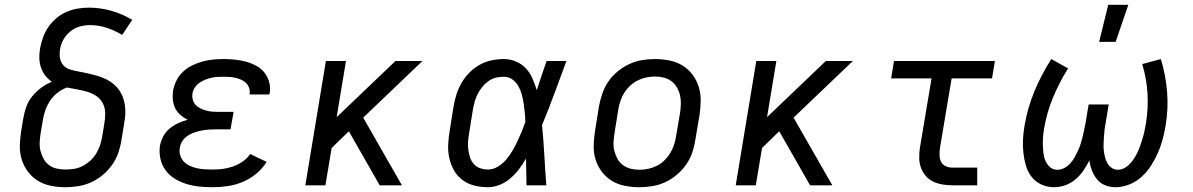

<svg xmlns="http://www.w3.org/2000/svg" viewBox="-20 -775 4990 803"><path d="M254 8Q222 8 192.5 2Q163 -4 138.5 -19Q114 -34 96.5 -57.5Q79 -81 70.5 -109Q62 -137 63 -168Q64 -199 69 -230L78 -283Q82 -307 90.5 -330Q99 -353 115.5 -373Q132 -393 153 -408.5Q174 -424 197 -433Q181 -444 169 -459.5Q157 -475 151 -493.5Q145 -512 144.5 -533Q144 -554 148 -574Q152 -597 160.5 -620Q169 -643 183 -663Q197 -683 216.5 -699.5Q236 -716 258.5 -725.5Q281 -735 304.5 -739Q328 -743 351 -743Q401 -743 447 -729.5Q493 -716 533 -692L491 -629Q461 -647 427 -658.5Q393 -670 356 -670Q335 -670 313.5 -664Q292 -658 274 -643.5Q256 -629 245 -609Q234 -589 231 -568Q228 -549 231 -531.5Q234 -514 245.5 -501.5Q257 -489 274 -484Q291 -479 308.5 -476Q326 -473 343.5 -469Q361 -465 378 -460.5Q395 -456 411 -449.5Q427 -443 441.5 -433.5Q456 -424 467.5 -411.5Q479 -399 487 -384Q495 -369 499 -352Q503 -335 504 -317Q505 -299 502.5 -280.5Q500 -262 497 -244L488 -190Q484 -163 475 -136.5Q466 -110 449.5 -86.5Q433 -63 410.5 -44Q388 -25 362 -13Q336 -1 308 3.5Q280 8 254 8ZM254 -66Q272 -66 290.5 -69Q309 -72 325.5 -80.5Q342 -89 357 -102.5Q372 -116 382 -132.5Q392 -149 398 -166.5Q404 -184 407 -202L416 -256Q420 -278 420 -300.5Q420 -323 410.5 -342Q401 -361 383.5 -373Q366 -385 345.5 -391Q325 -397 303.5 -401Q282 -405 260 -409Q240 -402 221 -387.5Q202 -373 189.5 -354Q177 -335 169.5 -313.5Q162 -292 159 -271L150 -218Q147 -199 146 -180Q145 -161 149.5 -143.5Q154 -126 162.5 -110.5Q171 -95 185 -84.5Q199 -74 217 -70Q235 -66 254 -66Z M868 8Q839 8 811.5 5Q784 2 758.5 -6Q733 -14 710.5 -28Q688 -42 672.5 -63Q657 -84 651 -111Q645 -138 649 -166Q653 -186 663 -205Q673 -224 689.5 -237.5Q706 -251 725.5 -260Q745 -269 765 -274Q749 -282 735 -294Q721 -306 713 -322Q705 -338 703 -357.5Q701 -377 704 -397Q708 -418 718.5 -439Q729 -460 746.5 -476Q764 -492 785 -502Q806 -512 828 -518Q850 -524 872.5 -526Q895 -528 916 -528Q940 -528 963.5 -525.5Q987 -523 1009 -517Q1031 -511 1051.5 -500Q1072 -489 1085.5 -472Q1099 -455 1105.5 -432.5Q1112 -410 1108 -386Q1107 -384 1106.5 -382.5Q1106 -381 1106 -380H1024V-383Q1026 -395 1022 -407Q1018 -419 1009.5 -427.5Q1001 -436 990 -441Q979 -446 967 -449Q955 -452 942.5 -453Q930 -454 917 -454Q904 -454 891 -453.5Q878 -453 865 -450Q852 -447 839 -442Q826 -437 814.5 -429Q803 -421 795 -409Q787 -397 785 -384Q783 -370 786.5 -357.5Q790 -345 798.5 -336Q807 -327 818.5 -321.5Q830 -316 842.5 -312.5Q855 -309 868.5 -308Q882 -307 895 -307H957L944 -234H882Q867 -234 852.5 -233Q838 -232 823 -229Q808 -226 793 -221Q778 -216 764.5 -207Q751 -198 742.5 -184.5Q734 -171 732 -156Q729 -140 734 -124.5Q739 -109 749.5 -98.5Q760 -88 774 -81.5Q788 -75 803.5 -71.5Q819 -68 835.5 -67Q852 -66 868 -66Q890 -66 911 -68.5Q932 -71 953.5 -78.5Q975 -86 994.5 -99Q1014 -112 1026 -131L1095 -98Q1078 -70 1051 -48Q1024 -26 993.5 -13.5Q963 -1 931 3.5Q899 8 868 8Z M1257 0 1343 -520H1427L1388 -285L1634 -520H1747L1499 -283L1661 0H1568L1439 -226L1367 -156L1341 0Z M2021 8Q1991 8 1963.5 1Q1936 -6 1914 -22.5Q1892 -39 1878.5 -63Q1865 -87 1859 -114.5Q1853 -142 1854.5 -171Q1856 -200 1861 -230L1877 -330Q1881 -355 1889 -380Q1897 -405 1910.5 -428.5Q1924 -452 1943.5 -471.5Q1963 -491 1986 -504Q2009 -517 2035 -522.5Q2061 -528 2087 -528Q2114 -528 2138.5 -517.5Q2163 -507 2180 -488.5Q2197 -470 2207 -446.5Q2217 -423 2225 -398Q2235 -428 2245 -458.5Q2255 -489 2266 -520H2349Q2324 -453 2299.5 -386Q2275 -319 2247 -252Q2253 -190 2256.5 -126.5Q2260 -63 2265 0H2182Q2181 -28 2181 -56Q2181 -84 2180 -112Q2167 -89 2151 -68Q2135 -47 2115 -29.5Q2095 -12 2070 -2Q2045 8 2021 8ZM2022 -66Q2042 -66 2062 -78Q2082 -90 2096.5 -107Q2111 -124 2122.5 -143.5Q2134 -163 2143.5 -183Q2153 -203 2161.5 -223.5Q2170 -244 2177 -264Q2177 -284 2175 -303.5Q2173 -323 2170 -342.5Q2167 -362 2162 -380.5Q2157 -399 2147.5 -415.5Q2138 -432 2122.5 -443Q2107 -454 2087 -454Q2070 -454 2053.5 -450Q2037 -446 2022.5 -435.5Q2008 -425 1997 -411.5Q1986 -398 1978 -382.5Q1970 -367 1965.5 -350.5Q1961 -334 1958 -318L1942 -218Q1939 -200 1937.5 -183Q1936 -166 1938.5 -149Q1941 -132 1946 -116.5Q1951 -101 1961.5 -89Q1972 -77 1988 -71.5Q2004 -66 2022 -66Z M2654 8Q2623 8 2593 2Q2563 -4 2538.5 -19Q2514 -34 2496.5 -57.5Q2479 -81 2470.5 -109Q2462 -137 2463 -168Q2464 -199 2469 -230L2485 -330Q2490 -357 2499 -383.5Q2508 -410 2524 -433.5Q2540 -457 2563 -476Q2586 -495 2612 -507Q2638 -519 2665 -523.5Q2692 -528 2719 -528Q2750 -528 2780 -522Q2810 -516 2834.5 -501Q2859 -486 2876.5 -462.5Q2894 -439 2902.5 -411Q2911 -383 2910.5 -352Q2910 -321 2905 -290L2888 -190Q2884 -163 2875 -136.5Q2866 -110 2849.5 -86.5Q2833 -63 2810.5 -44Q2788 -25 2762 -13Q2736 -1 2708.5 3.5Q2681 8 2654 8ZM2654 -65Q2672 -65 2691 -69Q2710 -73 2727 -81.5Q2744 -90 2758 -103.5Q2772 -117 2782 -133Q2792 -149 2798 -166.5Q2804 -184 2807 -202L2824 -302Q2827 -321 2827.5 -340Q2828 -359 2824 -376.5Q2820 -394 2811 -409.5Q2802 -425 2788 -435.5Q2774 -446 2756 -450.5Q2738 -455 2719 -455Q2701 -455 2682.5 -451Q2664 -447 2647 -438.5Q2630 -430 2615.5 -416.5Q2601 -403 2591 -387Q2581 -371 2575 -353.5Q2569 -336 2566 -318L2550 -218Q2547 -199 2546 -180Q2545 -161 2549.5 -143.5Q2554 -126 2562.5 -110.5Q2571 -95 2585.5 -84.5Q2600 -74 2617.5 -69.5Q2635 -65 2654 -65Z M3057 0 3143 -520H3227L3188 -285L3434 -520H3547L3299 -283L3461 0H3368L3239 -226L3167 -156L3141 0Z M3963 0Q3942 0 3921.5 -3.5Q3901 -7 3883 -15.5Q3865 -24 3852 -39Q3839 -54 3832 -72.5Q3825 -91 3824.5 -112Q3824 -133 3827 -155L3876 -447H3707L3719 -520H4141L4129 -447H3960L3911 -155Q3909 -140 3909.5 -125Q3910 -110 3916 -98Q3922 -86 3935 -80Q3948 -74 3963 -74H4067V0Z M4389 8Q4360 8 4335 -3.5Q4310 -15 4294 -36Q4278 -57 4270.5 -83Q4263 -109 4260 -136.5Q4257 -164 4258.5 -192.5Q4260 -221 4265 -250Q4277 -322 4306 -392.5Q4335 -463 4377 -528L4447 -489Q4410 -430 4384 -367Q4358 -304 4347 -239Q4344 -222 4342.5 -204Q4341 -186 4341.5 -169Q4342 -152 4344 -134.5Q4346 -117 4352.5 -102Q4359 -87 4371.5 -76Q4384 -65 4402 -65Q4417 -65 4431.5 -72.5Q4446 -80 4456.5 -92Q4467 -104 4474.5 -117.5Q4482 -131 4488.5 -145Q4495 -159 4499.5 -173Q4504 -187 4507.5 -201.5Q4511 -216 4514 -230.5Q4517 -245 4520 -260L4533 -338H4617L4604 -260Q4601 -246 4599.5 -231.5Q4598 -217 4597 -202.5Q4596 -188 4595.5 -173.5Q4595 -159 4596.5 -145Q4598 -131 4601.5 -117.5Q4605 -104 4611.5 -92.5Q4618 -81 4629.5 -73Q4641 -65 4655 -65Q4670 -65 4684 -73Q4698 -81 4708.5 -93Q4719 -105 4727 -118.5Q4735 -132 4741 -146Q4747 -160 4751.5 -174Q4756 -188 4760.5 -202.5Q4765 -217 4767.5 -231.5Q4770 -246 4773 -261Q4783 -324 4779 -386.5Q4775 -449 4757 -507L4835 -528Q4855 -463 4861 -392.5Q4867 -322 4855 -250Q4850 -221 4842.5 -192.5Q4835 -164 4823 -136.5Q4811 -109 4794.5 -83Q4778 -57 4755 -36Q4732 -15 4703 -3.5Q4674 8 4645 8Q4623 8 4602.5 0Q4582 -8 4568.5 -24.5Q4555 -41 4547 -61.5Q4539 -82 4536 -104Q4525 -82 4511 -61.5Q4497 -41 4477.5 -24.5Q4458 -8 4434.5 0Q4411 8 4389 8ZM4577 -600 4615 -755H4699L4646 -600Z"/></svg>

Font: Iosevka Etoile
Style: Italic
Weight: 400
Italic angle: -9°
Designer: Belleve Invis
Foundry: Belleve Invis
Version: Version 22.1.2; ttfautohint (v1.8.4)